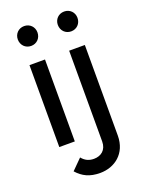

<svg xmlns="http://www.w3.org/2000/svg" viewBox="-165 -761 783 1046"><g transform="rotate(-20 226.5 -238.0)"><path d="M112 -570C145 -570 169 -595 169 -628C169 -660 145 -685 112 -685C79 -685 55 -660 55 -628C55 -595 79 -570 112 -570ZM344 -570C377 -570 401 -595 401 -628C401 -660 377 -685 344 -685C311 -685 287 -660 287 -628C287 -595 311 -570 344 -570ZM67 0H157V-475H67ZM229 209C313 209 388 154 388 50V-475H297V51C297 101 264 125 223 125C194 125 172 114 154 92L95 151C129 189 168 209 229 209Z"/></g></svg>

Font: Outfit
Style: Regular
Weight: 400
Designer: Rodrigo Fuenzalida
Foundry: fragTYPE
Version: Version 1.100;gftools[0.9.27]